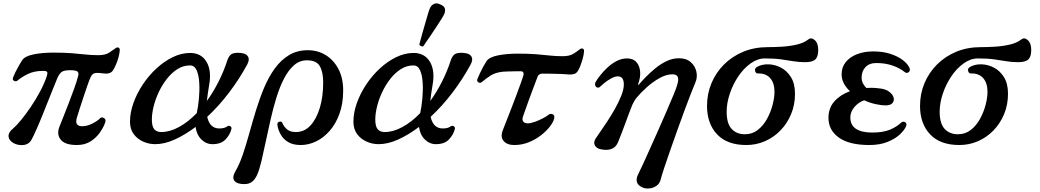

<svg xmlns="http://www.w3.org/2000/svg" viewBox="-20 -837 6087 1124"><path d="M430 12Q360 12 335 -20Q310 -52 329 -98Q335 -113 349.5 -149.5Q364 -186 382 -232Q400 -278 415.5 -322Q431 -366 438 -394Q442 -408 435 -417Q428 -426 390 -426Q351 -426 337.5 -413Q324 -400 315 -378Q297 -334 276 -281.5Q255 -229 234.5 -177.5Q214 -126 195.5 -84Q177 -42 165 -20Q149 9 116.5 12Q84 15 58 0Q31 -16 30 -39.5Q29 -63 57 -85Q76 -101 103.5 -134.5Q131 -168 160.5 -211.5Q190 -255 215 -302Q240 -349 254 -391Q259 -407 256.5 -414.5Q254 -422 233 -422Q181 -422 144.5 -404.5Q108 -387 82 -365Q73 -358 62 -364Q51 -370 57 -385Q61 -396 70.5 -415Q80 -434 91 -453.5Q102 -473 110 -485Q127 -509 178 -519Q229 -529 292 -529Q356 -529 400 -525.5Q444 -522 480 -518Q516 -514 556 -514Q596 -514 618.5 -528.5Q641 -543 654 -553Q665 -562 673.5 -558.5Q682 -555 681 -542Q680 -524 673.5 -500.5Q667 -477 658 -457Q649 -437 642 -426Q627 -402 589 -407Q553 -412 536 -409Q519 -406 509 -382Q502 -366 491 -334.5Q480 -303 468 -266.5Q456 -230 445.5 -198Q435 -166 430 -148Q415 -98 461 -98Q490 -98 520.5 -113.5Q551 -129 564 -143Q573 -154 587.5 -146.5Q602 -139 596 -121Q587 -93 565.5 -62Q544 -31 510.5 -9.5Q477 12 430 12Z M889 7Q851 7 817 -8.5Q783 -24 762 -53Q741 -82 741 -124Q741 -177 761 -233.5Q781 -290 816 -342.5Q851 -395 896 -436.5Q941 -478 991.5 -502.5Q1042 -527 1093 -527Q1158 -527 1189 -475Q1220 -423 1204 -337Q1200 -312 1196.5 -289.5Q1193 -267 1191 -246Q1228 -297 1259 -358Q1290 -419 1312 -487Q1323 -519 1347 -525Q1371 -531 1401 -525Q1424 -521 1433 -504Q1442 -487 1427 -459Q1381 -374 1321 -295Q1261 -216 1193 -153Q1208 -85 1264 -85Q1281 -85 1292.5 -88.5Q1304 -92 1312 -98Q1319 -103 1328.5 -98Q1338 -93 1334 -79Q1326 -48 1300 -20.5Q1274 7 1224 7Q1187 7 1159 -20.5Q1131 -48 1125 -94Q1064 -48 1003.5 -20.5Q943 7 889 7ZM924 -64Q974 -64 1028 -93.5Q1082 -123 1132 -175Q1140 -212 1144.5 -259.5Q1149 -307 1146.5 -351.5Q1144 -396 1131.5 -425Q1119 -454 1092 -454Q1053 -454 1019 -432.5Q985 -411 957.5 -376Q930 -341 910 -299Q890 -257 879.5 -214.5Q869 -172 869 -137Q869 -97 883 -80.5Q897 -64 924 -64Z M1387 239Q1357 234 1348.5 215.5Q1340 197 1358 166Q1382 125 1401.5 67.5Q1421 10 1439.5 -57Q1458 -124 1479 -192.5Q1500 -261 1526.5 -324Q1553 -387 1588.5 -436Q1624 -485 1671.5 -514Q1719 -543 1782 -543Q1841 -543 1887.5 -514Q1934 -485 1961.5 -432.5Q1989 -380 1989 -308Q1989 -231 1967.5 -171.5Q1946 -112 1910 -71Q1874 -30 1830 -9Q1786 12 1741 12Q1695 12 1666.5 -5.5Q1638 -23 1623 -50Q1608 -77 1604 -105Q1602 -121 1615.5 -124.5Q1629 -128 1633 -117Q1642 -95 1660.5 -79.5Q1679 -64 1712 -64Q1762 -64 1797.5 -102.5Q1833 -141 1852.5 -206.5Q1872 -272 1872 -354Q1872 -416 1852 -450Q1832 -484 1777 -484Q1734 -484 1701 -455Q1668 -426 1642.5 -376.5Q1617 -327 1598 -265Q1579 -203 1564 -137Q1549 -71 1536 -9Q1523 53 1511 104Q1499 155 1486 185Q1472 217 1450 231Q1428 245 1387 239Z M2197 7Q2159 7 2125 -8.5Q2091 -24 2070 -53Q2049 -82 2049 -124Q2049 -177 2069 -233.5Q2089 -290 2124 -342.5Q2159 -395 2204 -436.5Q2249 -478 2299.5 -502.5Q2350 -527 2401 -527Q2466 -527 2497 -475Q2528 -423 2512 -337Q2508 -312 2504.5 -289.5Q2501 -267 2499 -246Q2536 -297 2567 -358Q2598 -419 2620 -487Q2631 -519 2655 -525Q2679 -531 2709 -525Q2732 -521 2741 -504Q2750 -487 2735 -459Q2689 -374 2629 -295Q2569 -216 2501 -153Q2516 -85 2572 -85Q2589 -85 2600.5 -88.5Q2612 -92 2620 -98Q2627 -103 2636.5 -98Q2646 -93 2642 -79Q2634 -48 2608 -20.5Q2582 7 2532 7Q2495 7 2467 -20.5Q2439 -48 2433 -94Q2372 -48 2311.5 -20.5Q2251 7 2197 7ZM2232 -64Q2282 -64 2336 -93.5Q2390 -123 2440 -175Q2448 -212 2452.5 -259.5Q2457 -307 2454.5 -351.5Q2452 -396 2439.5 -425Q2427 -454 2400 -454Q2361 -454 2327 -432.5Q2293 -411 2265.5 -376Q2238 -341 2218 -299Q2198 -257 2187.5 -214.5Q2177 -172 2177 -137Q2177 -97 2191 -80.5Q2205 -64 2232 -64ZM2458.2 -566Q2451.6 -563.4 2444.2 -567.2Q2436.8 -571 2434.7 -576.7Q2435.8 -580.8 2441.3 -601.3Q2446.8 -621.8 2454.9 -650.7Q2463 -679.6 2471.6 -708.8Q2480.1 -738 2487 -761.1Q2493.9 -784.1 2498 -791.1Q2505.1 -806.7 2521 -814.2Q2536.9 -821.6 2558.2 -810.8Q2582.6 -800.6 2584.9 -784.6Q2587.2 -768.6 2580 -753Q2576.5 -745.1 2563.8 -725.1Q2551.1 -705.1 2534.3 -679.2Q2517.5 -653.3 2500.6 -628.6Q2483.7 -603.8 2471.7 -586.5Q2459.8 -569.2 2458.2 -566Z M2991 12Q2948 12 2928 -12Q2908 -36 2924 -76Q2927 -84 2939 -114.5Q2951 -145 2967.5 -187Q2984 -229 3000 -272Q3016 -315 3028.5 -349.5Q3041 -384 3045 -399Q3047 -407 3043 -413.5Q3039 -420 3027 -420Q3010 -420 2988.5 -419.5Q2967 -419 2948.5 -418.5Q2930 -418 2922 -417Q2879 -412 2852.5 -395Q2826 -378 2800 -356Q2791 -349 2780.5 -355Q2770 -361 2775 -375Q2779 -386 2788.5 -406Q2798 -426 2809 -446.5Q2820 -467 2828 -479Q2845 -503 2896 -513Q2947 -523 3010 -523Q3074 -523 3118 -519.5Q3162 -516 3198 -512Q3234 -508 3274 -508Q3314 -508 3336.5 -522Q3359 -536 3372 -547Q3383 -556 3391.5 -552.5Q3400 -549 3399 -536Q3398 -518 3391.5 -494.5Q3385 -471 3377 -450.5Q3369 -430 3362 -420Q3353 -407 3340 -403.5Q3327 -400 3308 -401Q3291 -403 3262.5 -404Q3234 -405 3204.5 -405.5Q3175 -406 3154 -406Q3147 -406 3139 -402Q3131 -398 3128 -390Q3124 -380 3115 -356Q3106 -332 3094.5 -301.5Q3083 -271 3072 -240.5Q3061 -210 3053 -187Q3045 -164 3042 -156Q3035 -136 3043 -125.5Q3051 -115 3070 -115Q3087 -115 3110.5 -123.5Q3134 -132 3156.5 -143.5Q3179 -155 3191 -165Q3202 -174 3215.5 -168Q3229 -162 3224 -143Q3219 -122 3199 -96Q3179 -70 3147 -45Q3115 -20 3075 -4Q3035 12 2991 12Z M3745 262Q3687 239 3717 181Q3726 164 3744 124.5Q3762 85 3785.5 32.5Q3809 -20 3834.5 -77Q3860 -134 3882.5 -186.5Q3905 -239 3921.5 -278.5Q3938 -318 3943 -335Q3955 -373 3947.5 -387.5Q3940 -402 3917 -402Q3880 -402 3839.5 -379Q3799 -356 3764 -324Q3729 -292 3706 -264Q3700 -257 3693 -245Q3686 -233 3682 -224Q3676 -211 3665.5 -182Q3655 -153 3642 -118.5Q3629 -84 3617 -52Q3605 -20 3597 -2Q3572 54 3493 36Q3472 31 3462.5 14Q3453 -3 3467 -26Q3473 -35 3491 -61Q3509 -87 3533 -123Q3557 -159 3579.5 -199Q3602 -239 3617 -276.5Q3632 -314 3632 -343Q3632 -390 3596 -390Q3581 -390 3560 -379Q3539 -368 3521 -353.5Q3503 -339 3494 -330Q3486 -322 3477 -324.5Q3468 -327 3464.5 -337Q3461 -347 3468 -359Q3476 -373 3493.5 -395.5Q3511 -418 3535.5 -441Q3560 -464 3589.5 -479.5Q3619 -495 3651 -495Q3687 -495 3706 -473Q3725 -451 3727.5 -417Q3730 -383 3716 -346Q3715 -342 3716.5 -340.5Q3718 -339 3721 -343Q3736 -361 3761 -386.5Q3786 -412 3817 -437.5Q3848 -463 3883 -479.5Q3918 -496 3954 -496Q3998 -496 4024 -473Q4050 -450 4057 -416.5Q4064 -383 4050 -352Q4042 -333 4025 -290Q4008 -247 3987 -190Q3966 -133 3944 -71.5Q3922 -10 3902 47.5Q3882 105 3867.5 148.5Q3853 192 3848 213Q3842 238 3823 251Q3804 264 3782 266Q3760 268 3745 262Z M4349 12Q4237 12 4178 -50.5Q4119 -113 4119 -217Q4119 -288 4145 -350Q4171 -412 4218.5 -459.5Q4266 -507 4331 -534Q4396 -561 4474 -561Q4510 -561 4555 -563.5Q4600 -566 4642.5 -575.5Q4685 -585 4712 -606Q4730 -620 4750 -602Q4770 -584 4770 -545Q4770 -505 4753 -489Q4736 -473 4693 -473Q4657 -473 4624.5 -478.5Q4592 -484 4553 -489.5Q4514 -495 4458 -495Q4415 -495 4374.5 -466Q4334 -437 4302.5 -390.5Q4271 -344 4252.5 -289Q4234 -234 4234 -183Q4234 -114 4263 -82.5Q4292 -51 4341 -51Q4384 -51 4416.5 -76.5Q4449 -102 4470.5 -141.5Q4492 -181 4503 -223.5Q4514 -266 4514 -299Q4514 -352 4488 -380.5Q4462 -409 4415 -407Q4405 -407 4400.5 -421.5Q4396 -436 4413 -446Q4440 -461 4477 -460.5Q4514 -460 4550 -442Q4586 -424 4610 -386Q4634 -348 4634 -288Q4634 -224 4611.5 -169.5Q4589 -115 4549.5 -74Q4510 -33 4458.5 -10.5Q4407 12 4349 12Z M5069 12Q4952 12 4891 -31.5Q4830 -75 4830 -147Q4830 -205 4865 -244Q4900 -283 4956 -303Q4934 -323 4920.5 -348Q4907 -373 4907 -402Q4907 -444 4931.5 -474Q4956 -504 4998 -520Q5040 -536 5092 -536Q5149 -536 5193 -521.5Q5237 -507 5265.5 -485Q5294 -463 5304 -440Q5311 -424 5300 -415Q5289 -406 5278 -414Q5247 -439 5204.5 -453.5Q5162 -468 5110 -468Q5069 -468 5046.5 -444Q5024 -420 5024 -382Q5024 -365 5031.5 -349.5Q5039 -334 5052 -322Q5060 -322 5067.5 -322.5Q5075 -323 5083 -323Q5104 -323 5136.5 -318.5Q5169 -314 5188 -298Q5207 -283 5211.5 -265Q5216 -247 5204.5 -233.5Q5193 -220 5164 -220Q5139 -220 5105.5 -227.5Q5072 -235 5039 -250Q5005 -238 4981.5 -210Q4958 -182 4958 -150Q4958 -104 4991.5 -82.5Q5025 -61 5086 -61Q5149 -61 5189 -77.5Q5229 -94 5254 -118Q5266 -129 5278 -122Q5290 -115 5285 -100Q5277 -78 5249.5 -51.5Q5222 -25 5176.5 -6.5Q5131 12 5069 12Z M5596 12Q5484 12 5425 -50.5Q5366 -113 5366 -217Q5366 -288 5392 -350Q5418 -412 5465.5 -459.5Q5513 -507 5578 -534Q5643 -561 5721 -561Q5757 -561 5802 -563.5Q5847 -566 5889.5 -575.5Q5932 -585 5959 -606Q5977 -620 5997 -602Q6017 -584 6017 -545Q6017 -505 6000 -489Q5983 -473 5940 -473Q5904 -473 5871.5 -478.5Q5839 -484 5800 -489.5Q5761 -495 5705 -495Q5662 -495 5621.5 -466Q5581 -437 5549.5 -390.5Q5518 -344 5499.5 -289Q5481 -234 5481 -183Q5481 -114 5510 -82.5Q5539 -51 5588 -51Q5631 -51 5663.5 -76.5Q5696 -102 5717.5 -141.5Q5739 -181 5750 -223.5Q5761 -266 5761 -299Q5761 -352 5735 -380.5Q5709 -409 5662 -407Q5652 -407 5647.5 -421.5Q5643 -436 5660 -446Q5687 -461 5724 -460.5Q5761 -460 5797 -442Q5833 -424 5857 -386Q5881 -348 5881 -288Q5881 -224 5858.5 -169.5Q5836 -115 5796.5 -74Q5757 -33 5705.5 -10.5Q5654 12 5596 12Z"/></svg>

Font: Zen Old Mincho Black
Style: Regular
Weight: 900
Designer: Yoshimichi Ohira
Foundry: Positype
Version: Version 1.001